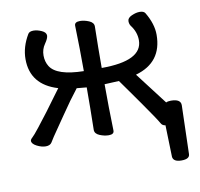

<svg xmlns="http://www.w3.org/2000/svg" viewBox="-76 -569 860 825"><g transform="rotate(-10 354.5 -156.0)"><path d="M651 177Q616 177 613 155L609 16Q596 15 590 4Q584 -7 566 -33.5Q548 -60 525 -93Q502 -126 479.5 -157.5Q457 -189 445 -206L382 -203Q382 -105 385 0Q385 16 362 16Q343 16 322.5 7.5Q302 -1 302 -18Q304 -114 304 -203L261 -207Q227 -164 185 -102Q143 -40 128 -19Q121 -8 113.5 4Q106 16 87 16Q69 16 48.5 5.5Q28 -5 28 -18Q28 -24 36.5 -31.5Q45 -39 67.5 -67.5Q90 -96 115 -129Q140 -162 160 -190Q180 -218 183 -221Q66 -256 66 -368Q66 -421 97 -473Q103 -483 121 -483Q137 -483 156 -474.5Q175 -466 175 -452Q175 -440 160 -418.5Q145 -397 145 -370Q145 -343 158 -322Q187 -276 304 -274Q304 -370 301 -473Q301 -489 325 -489Q343 -489 363.5 -480.5Q384 -472 384 -455Q382 -361 382 -274Q560 -274 560 -364Q560 -400 536 -431Q530 -440 530 -452Q530 -466 549 -474.5Q568 -483 584 -483Q602 -483 608 -473Q639 -421 639 -374Q639 -253 522 -220Q590 -130 629 -80Q637 -84 650 -84Q693 -84 693 -57L687 155Q687 177 651 177Z"/></g></svg>

Font: LXGW WenKai Medium
Style: Regular
Weight: 500
Designer: LXGW / Fontworks Inc.
Foundry: LXGW / Fontworks Inc.
Version: Version 1.501; October 10, 2024